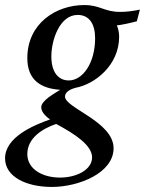

<svg xmlns="http://www.w3.org/2000/svg" viewBox="-50 -482 576 759"><path d="M-30 144C-30 217 54 257 155 257C261 257 399 202 399 104C399 -1 207 -55 207 -100C207 -114 219 -127 249 -135C325 -149 421 -224 421 -337C421 -352 418 -367 412 -382C426 -382 478 -394 491 -398L503 -444C470 -437 445 -435 425 -435C361 -435 347 -462 283 -462C172 -462 58 -390 58 -252C58 -167 110 -132 188 -127C168 -114 113 -85 113 -58C113 -42 127 -24 148 -10C83 13 -30 60 -30 144ZM58 127C58 63 119 26 172 8C245 47 314 92 314 140C314 189 253 220 187 220C120 220 58 188 58 127ZM153 -259C153 -324 186 -423 257 -423C303 -423 326 -387 326 -331C326 -231 276 -164 222 -164C181 -164 153 -196 153 -259Z"/></svg>

Font: KpRoman
Style: SemiboldItalic
Weight: 600
Italic angle: -11°
Version: Version 0.66